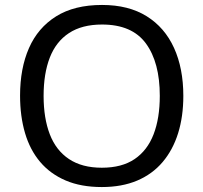

<svg xmlns="http://www.w3.org/2000/svg" viewBox="-20 -745 821 775"><path d="M720 -358Q720 -275 699 -207.5Q678 -140 636.5 -91Q595 -42 533.5 -16Q472 10 391 10Q307 10 245 -16.5Q183 -43 142 -91.5Q101 -140 81 -208Q61 -276 61 -359Q61 -469 97 -551Q133 -633 206.5 -679Q280 -725 392 -725Q499 -725 572 -679.5Q645 -634 682.5 -551.5Q720 -469 720 -358ZM156 -358Q156 -268 181 -203Q206 -138 258.5 -103Q311 -68 391 -68Q472 -68 523.5 -103Q575 -138 600 -203Q625 -268 625 -358Q625 -493 569 -569.5Q513 -646 392 -646Q311 -646 258.5 -611.5Q206 -577 181 -512.5Q156 -448 156 -358Z"/></svg>

Font: Noto Sans Kannada
Style: Regular
Weight: 400
Designer: Jelle Bosma - Monotype Design Team
Foundry: Monotype Imaging Inc.
Version: Version 2.003